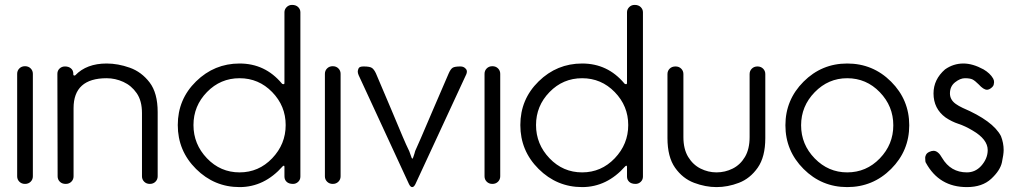

<svg xmlns="http://www.w3.org/2000/svg" viewBox="-20 -750 4114 783"><path d="M82 0Q68 0 59 -9Q50 -18 50 -31V-449Q50 -462 59 -471Q68 -480 82 -480Q96 -480 105 -471Q114 -462 114 -449V-31Q114 -18 105 -9Q96 0 82 0Z M591 0Q577 0 568 -9Q559 -18 559 -31V-289Q559 -339 537.5 -370Q516 -401 483 -416Q450 -431 415 -431Q280 -431 280 -309V-31Q280 -18 271 -9Q262 0 248 0Q233 0 224 -9Q215 -18 215 -31L214 -449Q214 -462 223 -470.5Q232 -479 245 -479Q260 -479 269.5 -471Q279 -463 279 -449V-446Q279 -442 284 -442Q286 -442 287 -443Q333 -491 415 -491Q461 -491 509 -474Q557 -457 590 -414Q623 -371 623 -293V-31Q623 -18 614 -9Q605 0 591 0Z M957 13Q854 13 779.5 -61Q705 -135 705 -240Q705 -345 779.5 -418Q854 -491 957 -491Q1061 -491 1129 -410Q1131 -407 1134 -407H1138Q1140 -407 1140 -413V-700Q1140 -712 1149 -721Q1158 -730 1171 -730Q1187 -730 1196 -721Q1205 -712 1205 -700V-30Q1205 -17 1196 -8.5Q1187 0 1175 0Q1158 0 1149 -8.5Q1140 -17 1140 -30V-68Q1140 -74 1138.5 -74Q1137 -74 1136 -74Q1135 -74 1133 -72Q1058 13 957 13ZM957 -47Q1035 -47 1090 -104.5Q1145 -162 1145 -240Q1145 -318 1090 -374.5Q1035 -431 957 -431Q879 -431 824 -374.5Q769 -318 769 -240Q769 -162 824 -104.5Q879 -47 957 -47Z M1337 0Q1323 0 1314 -9Q1305 -18 1305 -31V-449Q1305 -462 1314 -471Q1323 -480 1337 -480Q1351 -480 1360 -471Q1369 -462 1369 -449V-31Q1369 -18 1360 -9Q1351 0 1337 0Z M1661 13Q1654 13 1648 1L1477 -369Q1446 -435 1442.5 -443.5Q1439 -452 1439 -458Q1439 -464 1442.5 -471.5Q1446 -479 1463 -479Q1489 -479 1497.5 -472.5Q1506 -466 1513 -451L1575 -305Q1634 -163 1644 -144Q1648 -138 1656 -114Q1659 -103 1662 -103Q1664 -103 1670 -123Q1673 -136 1677 -143Q1681 -150 1747 -305L1810 -451Q1818 -469 1826.5 -474Q1835 -479 1858 -479Q1871 -479 1879 -470Q1884 -465 1884 -458Q1884 -454 1882 -448L1674 1Q1668 13 1661 13Z M1988 0Q1974 0 1965 -9Q1956 -18 1956 -31V-449Q1956 -462 1965 -471Q1974 -480 1988 -480Q2002 -480 2011 -471Q2020 -462 2020 -449V-31Q2020 -18 2011 -9Q2002 0 1988 0Z M2354 13Q2251 13 2176.5 -61Q2102 -135 2102 -240Q2102 -345 2176.5 -418Q2251 -491 2354 -491Q2458 -491 2526 -410Q2528 -407 2531 -407H2535Q2537 -407 2537 -413V-700Q2537 -712 2546 -721Q2555 -730 2568 -730Q2584 -730 2593 -721Q2602 -712 2602 -700V-30Q2602 -17 2593 -8.5Q2584 0 2572 0Q2555 0 2546 -8.5Q2537 -17 2537 -30V-68Q2537 -74 2535.5 -74Q2534 -74 2533 -74Q2532 -74 2530 -72Q2455 13 2354 13ZM2354 -47Q2432 -47 2487 -104.5Q2542 -162 2542 -240Q2542 -318 2487 -374.5Q2432 -431 2354 -431Q2276 -431 2221 -374.5Q2166 -318 2166 -240Q2166 -162 2221 -104.5Q2276 -47 2354 -47Z M2902 13Q2857 13 2810.5 -4.5Q2764 -22 2733 -66Q2702 -110 2702 -187V-448Q2702 -461 2711 -470Q2720 -479 2735 -479Q2749 -479 2758 -470Q2767 -461 2767 -448V-191Q2767 -142 2786.5 -110Q2806 -78 2837 -62.5Q2868 -47 2902 -47Q2937 -47 2968 -62.5Q2999 -78 3018 -110Q3037 -142 3037 -191V-448Q3037 -461 3046 -470Q3055 -479 3069 -479Q3083 -479 3092 -470Q3101 -461 3101 -448V-187Q3101 -110 3070 -66Q3039 -22 2993.5 -4.5Q2948 13 2902 13Z M3435 13Q3331 13 3257 -61Q3183 -135 3183 -239Q3183 -343 3257 -417Q3331 -491 3435 -491Q3540 -491 3614 -417Q3688 -343 3688 -239Q3688 -135 3614 -61Q3540 13 3435 13ZM3435 -47Q3513 -47 3568 -104Q3623 -161 3623 -239Q3623 -317 3568 -374Q3513 -431 3435 -431Q3358 -431 3302.5 -374Q3247 -317 3247 -239Q3247 -161 3302.5 -104Q3358 -47 3435 -47Z M3923 13Q3810 13 3756 -86Q3753 -89 3753 -107Q3753 -112 3756.5 -119Q3760 -126 3769.5 -130.5Q3779 -135 3787 -135Q3806 -135 3822 -106Q3857 -47 3923 -47Q3957 -47 3981 -73Q4008 -103 4008 -138Q4008 -182 3946 -218Q3916 -236 3888.5 -245Q3861 -254 3836 -271Q3787 -307 3787 -369Q3787 -426 3834 -467Q3868 -491 3909 -491Q3947 -491 3991 -467Q4018 -451 4030 -430Q4034 -423 4034 -415Q4034 -412 4032.5 -405Q4031 -398 4022 -391Q4013 -384 4005 -384Q3991 -384 3971 -406Q3956 -421 3946 -426Q3936 -431 3915 -431Q3896 -431 3875 -414.5Q3854 -398 3854 -369Q3854 -343 3878 -326Q3889 -318 3906 -310Q4030 -257 4062 -195Q4073 -167 4073 -138Q4073 -121 4066 -88Q4059 -55 4022.5 -21Q3986 13 3923 13Z"/></svg>

Font: Gardens CM
Style: Regular
Weight: 400
Designer: Created by: Aleksander Shevchuk, 2010. Modifed by: Daren Olsen, 2020.
Foundry: High-Logic / FontCreator v.13.0.0 build 2663 (64-bit)
Version: Version 3.003 Ukrainian, initial release